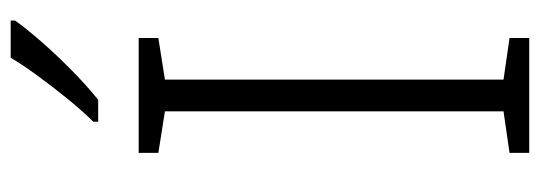

<svg xmlns="http://www.w3.org/2000/svg" viewBox="-338 -742 988 351"><g transform="rotate(-90 155.5 -567.0)"><path d="M261 -93H51V-129L127 -140V-759L51 -771V-807H261V-771L185 -759V-140L261 -129ZM293 -1033Q278 -1012 253.5 -984Q229 -956 201 -928.5Q173 -901 148 -881H108V-890Q127 -909 149 -936Q171 -963 191.5 -991Q212 -1019 225 -1041H293Z"/></g></svg>

Font: Noto Sans Kannada UI Light
Style: Regular
Weight: 300
Designer: Jelle Bosma - Monotype Design Team
Foundry: Monotype Imaging Inc.
Version: Version 2.005; ttfautohint (v1.8.4.7-5d5b)